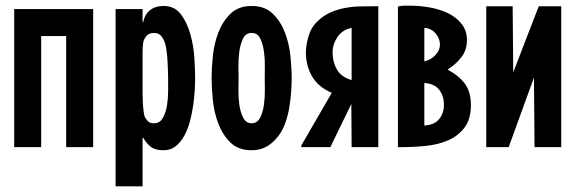

<svg xmlns="http://www.w3.org/2000/svg" viewBox="-20 -518 2025 676"><path d="M30 -486H308V0H213V-391H125V0H30Z M387 -486H482V-440H484Q490 -468 508.5 -482.5Q527 -497 556 -497Q595 -497 617 -467.5Q639 -438 650.5 -396.5Q662 -355 664.5 -312Q667 -269 667 -242Q667 -225 665.5 -199.5Q664 -174 660 -146Q656 -118 648.5 -90Q641 -62 628.5 -39.5Q616 -17 598.5 -3Q581 11 556 11Q528 11 513 0.5Q498 -10 484 -33H482V138H387ZM482 -211Q482 -203 482 -187.5Q482 -172 483 -155Q484 -138 486 -123.5Q488 -109 491 -104Q497 -94 503.5 -89Q510 -84 522 -84Q543 -84 553.5 -103Q564 -122 568 -147Q572 -172 572 -197.5Q572 -223 572 -236Q572 -249 571.5 -266Q571 -283 570 -300.5Q569 -318 567 -334.5Q565 -351 562 -363Q558 -377 549 -389.5Q540 -402 523 -402Q508 -402 499.5 -395Q491 -388 486 -375Q484 -370 483 -357.5Q482 -345 482 -331Q482 -317 482 -304Q482 -291 482 -285Z M866 11Q819 11 791.5 -16Q764 -43 749 -82Q734 -121 729.5 -165Q725 -209 725 -243Q725 -277 729.5 -321Q734 -365 749 -404Q764 -443 792 -470Q820 -497 866 -497Q912 -497 940 -470Q968 -443 983 -404Q998 -365 1002.5 -321Q1007 -277 1007 -243Q1007 -221 1005 -194Q1003 -167 998.5 -139.5Q994 -112 985 -86.5Q976 -61 963 -43Q945 -18 921.5 -3.5Q898 11 866 11ZM866 -84Q886 -84 896 -104Q906 -124 909.5 -150.5Q913 -177 912.5 -203.5Q912 -230 912 -243Q912 -256 912.5 -282.5Q913 -309 909.5 -335.5Q906 -362 896.5 -382Q887 -402 866 -402Q845 -402 835.5 -382Q826 -362 822.5 -335.5Q819 -309 819.5 -282.5Q820 -256 820 -243Q820 -230 819.5 -203.5Q819 -177 822.5 -150.5Q826 -124 836 -104Q846 -84 866 -84Z M1218 -420Q1185 -413 1168 -387.5Q1151 -362 1151 -333Q1151 -300 1166 -273.5Q1181 -247 1218 -236ZM1218 0V-4L1217 -152L1144 -2V0H1041V-6L1148 -191Q1100 -212 1078.5 -249.5Q1057 -287 1057 -333Q1057 -359 1066.5 -391Q1076 -423 1099 -444Q1120 -464 1144 -474.5Q1168 -485 1195 -490Q1222 -495 1250 -495.5Q1278 -496 1307 -496H1312V0Z M1385 -496Q1394 -498 1404.5 -498Q1415 -498 1426 -498Q1459 -498 1494.5 -491.5Q1530 -485 1558.5 -471Q1587 -457 1605.5 -433.5Q1624 -410 1624 -377Q1624 -343 1605.5 -318Q1587 -293 1556 -273Q1598 -250 1618 -221.5Q1638 -193 1638 -148Q1638 -99 1616 -69.5Q1594 -40 1559 -24.5Q1524 -9 1480.5 -4.5Q1437 0 1393 0H1381V-494ZM1474 -76Q1509 -78 1526 -98.5Q1543 -119 1543 -149Q1543 -179 1527 -201Q1511 -223 1474 -226ZM1474 -302Q1497 -307 1513 -324Q1529 -341 1529 -361Q1529 -382 1514 -400Q1499 -418 1474 -420Z M1956 0H1862V-4L1860 -245L1771 0H1692V-496H1785V-492L1787 -263Q1809 -321 1832 -380Q1855 -439 1877 -496H1956Z"/></svg>

Font: Osterbar
Style: Regular
Weight: 500
Width: 3
Designer: Peter Wiegel, Basierend auf Erbar schmal-halbfette Grotesk v. Jacob Erbar
Foundry: Peter Wiegel
Version: Version 1.0